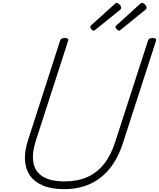

<svg xmlns="http://www.w3.org/2000/svg" viewBox="-20 -1300 1109 1339"><path d="M427 19Q338 19 278.5 -6.5Q219 -32 188 -77.5Q157 -123 154 -186.5Q151 -250 177 -327L399 -1016Q402 -1026 409 -1030.5Q416 -1035 432 -1035Q446 -1035 452.5 -1030.5Q459 -1026 455 -1015L231 -322Q202 -234 212.5 -169Q223 -104 277 -69.5Q331 -35 430 -35Q521 -35 589.5 -65.5Q658 -96 707 -158.5Q756 -221 785 -315L1012 -1016Q1015 -1026 1022 -1030.5Q1029 -1035 1045 -1035Q1074 -1035 1068 -1015L840 -311Q806 -201 748 -128Q690 -55 610 -18Q530 19 427 19ZM633 -1086Q626 -1086 618 -1095Q610 -1104 610 -1111Q610 -1114 610.5 -1116.5Q611 -1119 615 -1123L779 -1271Q783 -1275 786 -1277.5Q789 -1280 793 -1280Q800 -1280 807 -1274.5Q814 -1269 819.5 -1261.5Q825 -1254 825 -1247Q825 -1243 824 -1239.5Q823 -1236 818 -1232L647 -1094Q644 -1091 640 -1088.5Q636 -1086 633 -1086ZM811 -1086Q804 -1086 795 -1095Q786 -1104 786 -1111Q786 -1114 786.5 -1116.5Q787 -1119 792 -1123L955 -1271Q960 -1275 963 -1277.5Q966 -1280 970 -1280Q977 -1280 984.5 -1274.5Q992 -1269 997 -1261.5Q1002 -1254 1002 -1247Q1002 -1243 1001 -1239.5Q1000 -1236 994 -1232L824 -1094Q820 -1091 817 -1088.5Q814 -1086 811 -1086Z"/></svg>

Font: Playwrite CO ExtraLight
Style: Regular
Weight: 250
Version: Version 1.002